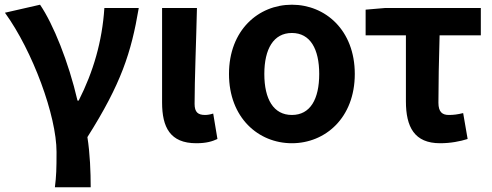

<svg xmlns="http://www.w3.org/2000/svg" viewBox="-20 -594 2090 815"><path d="M213 201H365C365 137 362 57 351 -12C494 -238 537 -370 569 -560H423C414 -419 376 -289 314 -167H309C271 -331 206 -492 150 -574L1 -540C119 -377 220 -102 220 51C220 124 219 153 213 201Z M813 14C857 14 881 6 903 -4L885 -112C873 -108 860 -106 851 -106C821 -106 806 -117 806 -153C806 -257 813 -424 816 -560H668V-159C668 -54 702 14 813 14Z M1219 14C1361 14 1486 -94 1486 -280C1486 -466 1361 -574 1219 -574C1077 -574 952 -466 952 -280C952 -94 1077 14 1219 14ZM1219 -106C1141 -106 1102 -173 1102 -280C1102 -386 1141 -454 1219 -454C1297 -454 1335 -386 1335 -280C1335 -173 1297 -106 1219 -106Z M1848 14C1893 14 1933 6 1965 -4L1946 -114C1922 -108 1905 -106 1885 -106C1858 -106 1841 -118 1841 -158C1841 -236 1843 -340 1846 -444H2021V-560H1614L1532 -553V-444H1703V-164C1703 -55 1739 14 1848 14Z"/></svg>

Font: Noto Sans HK
Style: Bold
Weight: 700
Designer: Ryoko NISHIZUKA 西塚涼子 (kana, bopomofo & ideographs); Paul D. Hunt (Latin, Greek & Cyrillic); Sandoll Communications 산돌커뮤니
Foundry: Adobe
Version: Version 2.002;hotconv 1.0.116;makeotfexe 2.5.65601